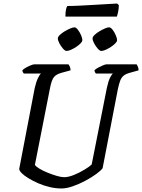

<svg xmlns="http://www.w3.org/2000/svg" viewBox="-20 -1069 806 1089"><path d="M329 0Q296 0 262 -8Q228 -16 197 -29.5Q166 -43 141.5 -58Q117 -73 103 -87Q89 -101 89 -111L177 -570Q185 -605 195.5 -626.5Q206 -648 213 -652H115Q113 -654 110 -659Q107 -664 107 -671Q114 -678 127.5 -685.5Q141 -693 154.5 -698.5Q168 -704 174 -704H368Q372 -700 376 -691Q380 -682 380 -670L332 -657Q301 -649 287 -633Q273 -617 264 -571L178 -134Q183 -125 202.5 -113Q222 -101 249 -90Q276 -79 301.5 -71.5Q327 -64 344 -64Q368 -64 400 -77Q432 -90 460.5 -107.5Q489 -125 500 -136L586 -570Q594 -608 604 -628Q614 -648 621 -652H524Q522 -654 519 -659Q516 -664 516 -671Q523 -678 537 -685.5Q551 -693 564.5 -698.5Q578 -704 583 -704H755Q758 -700 762 -691Q766 -682 766 -670L716 -656Q694 -650 681.5 -640Q669 -630 662 -612Q655 -594 648 -561L562 -115Q553 -102 526.5 -82.5Q500 -63 464.5 -44Q429 -25 393 -12.5Q357 0 329 0ZM555 -780Q546 -780 534.5 -793Q523 -806 514 -823Q505 -840 505 -851Q505 -860 516.5 -871Q528 -882 544 -891.5Q560 -901 575 -907.5Q590 -914 598 -914Q608 -914 618.5 -900.5Q629 -887 636.5 -869.5Q644 -852 644 -841Q644 -833 633.5 -822.5Q623 -812 608.5 -802.5Q594 -793 579 -786.5Q564 -780 555 -780ZM358 -780Q349 -780 337.5 -793Q326 -806 317 -823Q308 -840 308 -851Q308 -860 319.5 -871Q331 -882 347 -891.5Q363 -901 378.5 -907.5Q394 -914 402 -914Q411 -914 421.5 -900.5Q432 -887 439.5 -870Q447 -853 447 -841Q447 -833 436.5 -822.5Q426 -812 411.5 -802.5Q397 -793 382 -786.5Q367 -780 358 -780ZM351 -975Q351 -1000 354.5 -1015.5Q358 -1031 362 -1035Q392 -1035 432.5 -1037Q473 -1039 515 -1041.5Q557 -1044 591.5 -1046Q626 -1048 644 -1049L654 -1040Q654 -1021 650 -1002Q646 -983 643 -975Z"/></svg>

Font: Texturina Medium 12pt Medium
Style: Italic
Weight: 500
Italic angle: -11°
Version: Version 1.002